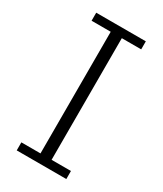

<svg xmlns="http://www.w3.org/2000/svg" viewBox="-154 -643 596 704"><g transform="rotate(30 144.0 -291.5)"><path d="M39 0V-34H120V-549H39V-583H249V-549H167V-34H249V0Z"/></g></svg>

Font: Rokkitt ExtraLight
Style: Regular
Weight: 250
Version: Version 3.103